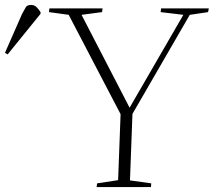

<svg xmlns="http://www.w3.org/2000/svg" viewBox="-174 -757 865 777"><path d="M350 -322H351L568 -697L476 -708L478 -723H671L668 -708L594 -697L362 -296L352 -27L438 -15L437 0H217L219 -15L304 -28L314 -295L104 -697L24 -708L26 -723H241L239 -708L156 -697ZM-143 -537 -154 -543 -85 -700Q-75 -719 -69.5 -728Q-64 -737 -48 -737Q-36 -737 -27.5 -729.5Q-19 -722 -10 -708V-701Z"/></svg>

Font: Literata 60pt ExtraLight
Style: Italic
Weight: 250
Italic angle: -2°
Designer: Latin by Veronika Burian and Jose Scaglione. Greek by Irene Vlachou. Cyrillic by Vera Evstafieva
Foundry: TypeTogether
Version: Version 3.103;gftools[0.9.29]